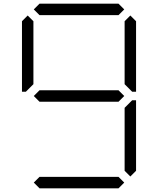

<svg xmlns="http://www.w3.org/2000/svg" viewBox="-20 -1020 856 1040"><path d="M163 -500 194 -531H622L653 -500L622 -469H194ZM194 -938 163 -969 194 -1000H622L653 -969L622 -938ZM130 -533 120 -523H99V-905L130 -936L161 -905V-564ZM686 -936 717 -905V-523H696L686 -533L655 -564V-905ZM686 -467 696 -477H717V-95L686 -64L655 -95V-436ZM653 -31 622 0H194L163 -31L194 -62H622Z"/></svg>

Font: DSEG7 Classic Mini
Style: Light
Weight: 300
Designer: Keshikan(Twitter:@keshinomi_88pro)
Version: Version 0.46